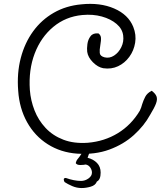

<svg xmlns="http://www.w3.org/2000/svg" viewBox="-20 -751 844 971"><path d="M370 26Q287 20 221.5 -21.5Q156 -63 117 -133Q78 -203 72 -292Q65 -381 85 -457.5Q105 -534 147.5 -592.5Q190 -651 252 -686.5Q314 -722 391 -729Q486 -739 557.5 -708Q629 -677 654 -615Q670 -575 663.5 -535Q657 -495 634 -463.5Q611 -432 577 -416Q543 -400 502 -406Q475 -411 450 -436Q425 -461 421 -489Q419 -505 422 -528Q425 -551 438 -568Q451 -585 478 -582Q489 -574 490.5 -561Q492 -548 487 -520Q483 -499 484.5 -483Q486 -467 509 -461Q534 -455 557 -470Q580 -485 593.5 -512.5Q607 -540 603 -571Q599 -605 569.5 -630Q540 -655 495 -667.5Q450 -680 396 -675Q312 -667 249.5 -615Q187 -563 155.5 -480.5Q124 -398 131 -296Q135 -243 154.5 -193Q174 -143 210.5 -104Q247 -65 300.5 -44.5Q354 -24 424 -29Q508 -36 576 -77.5Q644 -119 687 -191Q691 -199 694 -207.5Q697 -216 699 -224Q705 -243 714.5 -261.5Q724 -280 747 -292Q766 -278 771.5 -263.5Q777 -249 769 -227.5Q761 -206 739 -170Q709 -115 657 -68Q605 -21 533 5.5Q461 32 370 26ZM393 200Q368 200 345 190Q322 180 307 170Q303 165 302.5 157Q302 149 313 149Q355 164 390 164Q410 164 427.5 151.5Q445 139 445 122Q445 108 436 95.5Q427 83 413 81Q406 83 387.5 83.5Q369 84 363 74Q366 61 371 55.5Q376 50 381 43Q392 28 400 13Q408 -2 417 -17Q433 -25 444 -12Q444 -1 436 14.5Q428 30 423 47Q452 54 470.5 73Q489 92 489 122Q489 158 470 167Q463 186 439 193Q415 200 393 200Z"/></svg>

Font: Yuji Hentaigana Akari
Style: Regular
Weight: 400
Designer: Kataoka Yuji
Foundry: Kinuta Font Factory
Version: Version 3.002